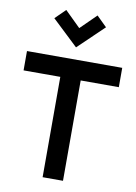

<svg xmlns="http://www.w3.org/2000/svg" viewBox="-101 -1011 764 1076"><g transform="rotate(10 281.0 -473.0)"><path d="M219 0V-608H335V0ZM10 -571V-681H552V-571ZM277 -749 129 -889 187 -946 308 -827H244L365 -946L423 -889Z"/></g></svg>

Font: Gabarito Medium
Style: Regular
Weight: 500
Designer: Leandro Assis / Alvaro Franca / Felipe Casaprima
Foundry: Naipe Foundry
Version: Version 1.000